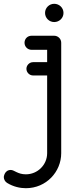

<svg xmlns="http://www.w3.org/2000/svg" viewBox="-60 -768 418 1010"><path d="M274 -700C274 -727 252 -748 225 -748C199 -748 177 -727 177 -700C177 -673 199 -652 225 -652C252 -652 274 -673 274 -700ZM-3 126C-37 126 -40 163 -40 163C-40 175 -34 187 -23 194C11 215 47 222 76 222C184 222 262 135 262 38V-543C262 -565 244 -580 225 -580H106C85 -580 69 -564 69 -543C69 -523 85 -506 106 -506H188V-441H114C95 -441 79 -425 79 -406C79 -387 95 -371 114 -371H188V38C188 99 138 149 76 149C33 149 15 126 -3 126Z"/></svg>

Font: LS
Style: RegularAlt
Weight: 500
Designer: BSozoo
Foundry: BSozoo
Version: Version 001.000